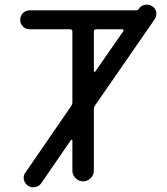

<svg xmlns="http://www.w3.org/2000/svg" viewBox="-20 -797 712 820"><path d="M380.9 -493.2Q380.9 -491.2 382.8 -490.2Q384.8 -489.3 386.7 -491.2L506.8 -664.1Q508.8 -666 507.3 -668.9Q505.9 -671.9 502.9 -671.9H390.6Q380.9 -671.9 380.9 -662.1ZM563.5 -752.9Q568.4 -752.9 571.3 -756.8L572.3 -758.8Q582 -773.4 598.6 -776.4Q603.5 -777.3 607.4 -777.3Q619.1 -777.3 629.9 -770.5Q643.6 -761.7 647.5 -745.1Q647.5 -740.2 647.5 -736.3Q647.5 -724.6 640.6 -714.8L386.7 -347.7Q380.9 -339.8 380.9 -330.1V-68.4Q380.9 -49.8 367.2 -36.1Q353.5 -22.5 335 -22.5Q316.4 -22.5 302.7 -36.1Q289.1 -49.8 289.1 -68.4V-197.3Q289.1 -199.2 287.1 -200.2Q285.2 -201.2 283.2 -199.2L156.2 -14.6Q146.5 -1 129.9 2Q126 2.9 122.1 2.9Q109.4 2.9 99.6 -3.9Q85 -13.7 82 -30.3Q81.1 -34.2 81.1 -38.1Q81.1 -50.8 88.9 -60.5L283.2 -342.8Q289.1 -350.6 289.1 -360.4V-662.1Q289.1 -671.9 279.3 -671.9H107.4Q89.8 -671.9 78.1 -683.6Q66.4 -695.3 66.4 -712.4Q66.4 -729.5 78.1 -741.2Q89.8 -752.9 107.4 -752.9Z"/></svg>

Font: Gen Jyuu GothicX Regular
Style: Regular
Weight: 400
Designer: [Source Han Sans]
Ryoko NISHIZUKA  (kana & ideographs); Paul D. Hunt (Latin, Greek & Cyrillic); Wenlong ZHANG  (bopomofo
Version: Version 1.002.20150607